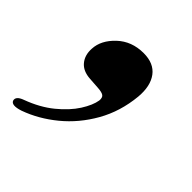

<svg xmlns="http://www.w3.org/2000/svg" viewBox="-122 -218 472 472"><g transform="rotate(45 114.0 18.0)"><path d="M74 -1.5Q48.5 -3 35.8 -18.2Q23 -33.5 24.5 -57Q26 -87.5 53.5 -113.5Q81 -139.5 122.5 -139.5Q158 -139.5 175 -116.8Q192 -94 188.5 -54.5Q183 2.5 157 48.2Q131 94 92.2 125.8Q53.5 157.5 10 173Q-17.5 182 -22 170Q-25.5 157.5 -4.5 150Q36 135 64.5 111.8Q93 88.5 108.8 63.8Q124.5 39 127.5 20Q128.5 9.5 123.2 5.5Q118 1.5 103.5 0.5Z"/></g></svg>

Font: Fraunces 72pt S000 SemiBold
Style: Italic
Weight: 600
Italic angle: -16°
Version: Version 1.000; ttfautohint (v1.8.3)